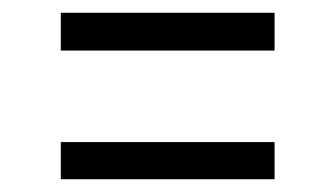

<svg xmlns="http://www.w3.org/2000/svg" viewBox="-20 -373 524 300"><path d="M75 -93V-151H409V-93ZM75 -294V-353H409V-294Z"/></svg>

Font: Aikya Medium
Style: Regular
Weight: 500
Designer: Neelakash Kshetrimayum (Latin subset based on Merriweather by Eben Sorkin)
Foundry: Brand New Type
Version: Version 1.00 b005